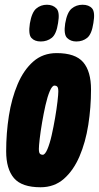

<svg xmlns="http://www.w3.org/2000/svg" viewBox="-20 -781 417 810"><path d="M151 9Q72 9 39 -29.5Q6 -68 6 -143Q6 -219 17.5 -292.5Q29 -366 54.5 -426Q80 -486 120.5 -521.5Q161 -557 219 -557Q298 -557 331 -518.5Q364 -480 364 -403Q364 -328 352.5 -254.5Q341 -181 315.5 -121.5Q290 -62 249.5 -26.5Q209 9 151 9ZM160 -128Q170 -128 180 -151.5Q190 -175 198 -210.5Q206 -246 212.5 -284Q219 -322 222.5 -352.5Q226 -383 226 -395Q226 -411 221.5 -415.5Q217 -420 210 -420Q200 -420 190 -396.5Q180 -373 172 -337.5Q164 -302 157.5 -264Q151 -226 147.5 -195.5Q144 -165 144 -153Q144 -137 148.5 -132.5Q153 -128 160 -128ZM302 -606Q278 -606 263 -621Q248 -636 255 -682Q263 -729 282.5 -745Q302 -761 328 -761Q355 -761 368.5 -745.5Q382 -730 374 -684Q367 -637 348 -621.5Q329 -606 302 -606ZM152 -606Q126 -606 112.5 -621Q99 -636 106 -682Q114 -729 133 -745Q152 -761 178 -761Q203 -761 218 -745.5Q233 -730 225 -684Q218 -637 198.5 -621.5Q179 -606 152 -606Z"/></svg>

Font: Georama ExtraCondensed ExtraBold
Style: Italic
Weight: 800
Width: 2
Italic angle: -9°
Designer: Jean-Baptiste Levee
Foundry: Production Type
Version: Version 1.000